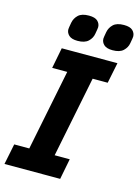

<svg xmlns="http://www.w3.org/2000/svg" viewBox="-138 -985 772 1059"><g transform="rotate(15 248.0 -455.5)"><path d="M314 0H-4L20 -118H106L199 -580H113L136 -698H454L430 -580H344L251 -118H337ZM209 -760Q175 -760 159.5 -774.5Q144 -789 144 -809Q144 -814 145.5 -822Q147 -830 150 -848Q155 -874 174.5 -892.5Q194 -911 235 -911Q270 -911 285 -896.5Q300 -882 300 -862Q300 -857 298.5 -849Q297 -841 294 -823Q290 -798 270 -779Q250 -760 209 -760ZM409 -760Q375 -760 359.5 -774.5Q344 -789 344 -809Q344 -814 345.5 -822Q347 -830 350 -848Q355 -874 374.5 -892.5Q394 -911 435 -911Q470 -911 485 -896.5Q500 -882 500 -862Q500 -857 498.5 -849Q497 -841 494 -823Q490 -798 470 -779Q450 -760 409 -760Z"/></g></svg>

Font: IBM Plex Sans
Style: Bold Italic
Weight: 700
Italic angle: -11.31°
Designer: Mike Abbink, Paul van der Laan, Pieter van Rosmalen
Foundry: Bold Monday
Version: Version 3.201